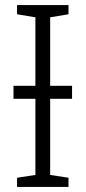

<svg xmlns="http://www.w3.org/2000/svg" viewBox="-20 -734 336 754"><path d="M249 -714V-678L177 -666V-397H263V-346H177V-47L249 -36V0H47V-36L119 -47V-346H33V-397H119V-666L47 -678V-714Z"/></svg>

Font: Noto Sans Display Light
Style: Regular
Weight: 300
Designer: Monotype Design Team
Foundry: Monotype Imaging Inc.
Version: Version 2.003